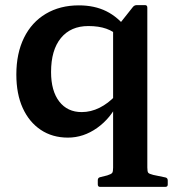

<svg xmlns="http://www.w3.org/2000/svg" viewBox="-20 -527 677 752"><path d="M557 72H423V-402L500 -499Q503 -503 507 -505Q511 -507 516 -507H548Q557 -507 557 -497ZM447 -383Q426 -404 396.5 -414.5Q367 -425 326 -425Q257 -425 218.5 -378Q180 -331 180 -245Q180 -171 212 -129.5Q244 -88 300 -88Q336 -88 370 -105Q404 -122 433 -153L444 -128Q414 -64 360.5 -26Q307 12 246 12Q185 12 139.5 -18.5Q94 -49 69 -104Q44 -159 44 -235Q44 -318 74 -379Q104 -440 159.5 -473Q215 -506 289 -506Q350 -506 396.5 -483Q443 -460 480 -411ZM372 205Q363 205 363 195V179Q363 169 372 167L400 160Q416 155 419.5 150Q423 145 423 130V25H557V129Q557 145 560.5 149.5Q564 154 580 158L628 168Q637 170 637 180V196Q637 205 627 205Z"/></svg>

Font: Hahmlet SemiBold
Style: Regular
Weight: 600
Version: Version 1.002